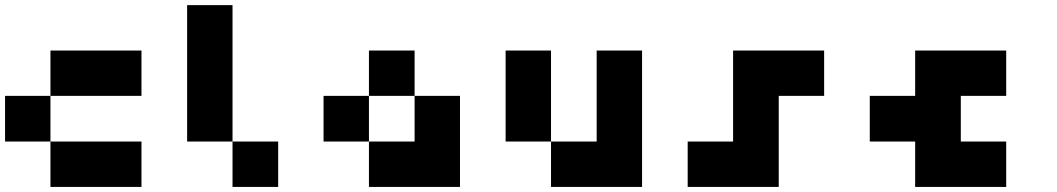

<svg xmlns="http://www.w3.org/2000/svg" viewBox="-20 -740 4184 760"><path d="M0 -360.4Q59.6 -360.4 179.7 -360.4Q179.7 -299.8 179.7 -179.7Q120.1 -179.7 0 -179.7Q0 -240.2 0 -360.4ZM179.7 -540Q299.8 -540 540 -540Q540 -480.5 540 -360.4Q419.9 -360.4 179.7 -360.4Q179.7 -419.9 179.7 -540ZM179.7 -179.7Q299.8 -179.7 540 -179.7Q540 -120.1 540 0Q419.9 0 179.7 0Q179.7 -59.6 179.7 -179.7Z M720.7 -719.7Q780.3 -719.7 900.4 -719.7Q900.4 -540 900.4 -179.7Q840.8 -179.7 720.7 -179.7Q720.7 -360.4 720.7 -719.7ZM900.4 -179.7Q960.9 -179.7 1081.1 -179.7Q1081.1 -120.1 1081.1 0Q1020.5 0 900.4 0Q900.4 -59.6 900.4 -179.7Z M1621.1 -179.7Q1621.1 -240.2 1621.1 -360.4Q1680.7 -360.4 1800.8 -360.4Q1800.8 -299.8 1800.8 -179.7Q1800.8 -120.1 1800.8 0Q1680.7 0 1440.4 0Q1440.4 -59.6 1440.4 -179.7Q1501 -179.7 1621.1 -179.7ZM1260.7 -360.4Q1320.3 -360.4 1440.4 -360.4Q1440.4 -299.8 1440.4 -179.7Q1380.9 -179.7 1260.7 -179.7Q1260.7 -240.2 1260.7 -360.4ZM1440.4 -540Q1501 -540 1621.1 -540Q1621.1 -480.5 1621.1 -360.4Q1560.5 -360.4 1440.4 -360.4Q1440.4 -419.9 1440.4 -540Z M2341.8 -179.7Q2341.8 -299.8 2341.8 -540Q2401.4 -540 2521.5 -540Q2521.5 -360.4 2521.5 0Q2461.9 0 2341.8 0Q2281.2 0 2161.1 0Q2161.1 -59.6 2161.1 -179.7Q2221.7 -179.7 2341.8 -179.7ZM1981.4 -540Q2041 -540 2161.1 -540Q2161.1 -419.9 2161.1 -179.7Q2101.6 -179.7 1981.4 -179.7Q1981.4 -299.8 1981.4 -540Z M2881.8 -179.7Q2881.8 -240.2 2881.8 -360.4Q2881.8 -419.9 2881.8 -540Q3002 -540 3242.2 -540Q3242.2 -480.5 3242.2 -360.4Q3182.6 -360.4 3062.5 -360.4Q3062.5 -299.8 3062.5 -179.7Q3062.5 -120.1 3062.5 0Q2942.4 0 2702.1 0Q2702.1 -59.6 2702.1 -179.7Q2761.7 -179.7 2881.8 -179.7Z M3602.5 -179.7Q3543 -179.7 3422.9 -179.7Q3422.9 -240.2 3422.9 -360.4Q3482.4 -360.4 3602.5 -360.4Q3602.5 -419.9 3602.5 -540Q3722.7 -540 3962.9 -540Q3962.9 -480.5 3962.9 -360.4Q3903.3 -360.4 3783.2 -360.4Q3783.2 -299.8 3783.2 -179.7Q3842.8 -179.7 3962.9 -179.7Q3962.9 -120.1 3962.9 0Q3842.8 0 3602.5 0Q3602.5 -59.6 3602.5 -179.7Z"/></svg>

Font: Pixelfont
Style: 5 px
Weight: 400
Designer: Eugene Lysy
Version: Version 1.0.2 (beta)